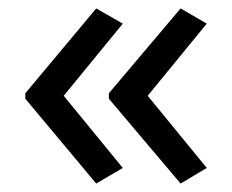

<svg xmlns="http://www.w3.org/2000/svg" viewBox="-20 -491 549 455"><path d="M40 -270V-257L208 -56L271 -93L131 -264L271 -435L208 -471ZM238 -270V-257L408 -56L470 -93L330 -264L470 -435L408 -471Z"/></svg>

Font: Noto Sans Nandinagari
Style: Regular
Weight: 400
Designer: Ek Type
Foundry: Ek Type
Version: Version 1.002